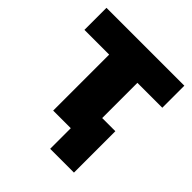

<svg xmlns="http://www.w3.org/2000/svg" viewBox="-174 -609 856 856"><g transform="rotate(45 254.0 -181.0)"><path d="M276 130V0H165V-353H9V-492H500V-353H343V-131H426V130Z"/></g></svg>

Font: Nunito Sans 12pt Black
Style: Regular
Weight: 900
Designer: Vernon Adams
Foundry: Vernon Adams
Version: Version 3.101;gftools[0.9.27]